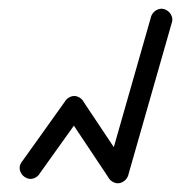

<svg xmlns="http://www.w3.org/2000/svg" viewBox="-20 -405 440 440"><path d="M25 -20Q25 -14 28.5 -8Q32 -2 38 1.5Q44 5 50 5Q56 5 62 1.5Q68 -2 71.5 -8Q75 -14 75 -20Q75 -26 71.5 -32Q68 -38 62 -41.5Q56 -45 50 -45Q44 -45 38 -41.5Q32 -38 28.5 -32Q25 -26 25 -20Z M30 -34 70 -6 170 -146 130 -174Z M125 -160Q125 -154 128.5 -148Q132 -142 138 -138.5Q144 -135 150 -135Q156 -135 162 -138.5Q168 -142 171.5 -148Q175 -154 175 -160Q175 -166 171.5 -172Q168 -178 162 -181.5Q156 -185 150 -185Q144 -185 138 -181.5Q132 -178 128.5 -172Q125 -166 125 -160Z M170 -174 130 -146 230 4 270 -24Z M225 -10Q225 -4 228.5 2Q232 8 238 11.5Q244 15 250 15Q256 15 262 11.5Q268 8 271.5 2Q275 -4 275 -10Q275 -16 271.5 -22Q268 -28 262 -31.5Q256 -35 250 -35Q244 -35 238 -31.5Q232 -28 228.5 -22Q225 -16 225 -10Z M226 -16 274 -4 374 -354 326 -366Z M325 -360Q325 -354 328.5 -348Q332 -342 338 -338.5Q344 -335 350 -335Q356 -335 362 -338.5Q368 -342 371.5 -348Q375 -354 375 -360Q375 -366 371.5 -372Q368 -378 362 -381.5Q356 -385 350 -385Q344 -385 338 -381.5Q332 -378 328.5 -372Q325 -366 325 -360Z"/></svg>

Font: Linefont ExtraLight
Style: Regular
Weight: 250
Monospace: yes
Version: Version 3.002;gftools[0.9.33]